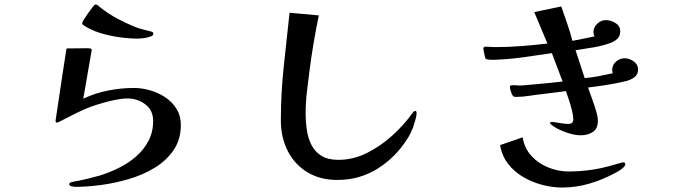

<svg xmlns="http://www.w3.org/2000/svg" viewBox="-20 -783 3040 860"><path d="M790 -224Q790 -264 771 -295Q752 -326 720.5 -347Q689 -368 652 -378.5Q615 -389 580 -389Q522 -389 464 -377.5Q406 -366 353 -341L390 -554Q390 -555 390.5 -556Q391 -557 391 -558Q391 -565 384 -566Q377 -567 373 -567L278 -566Q269 -508 260 -451Q251 -394 243 -336L232 -264Q231 -258 230 -251.5Q229 -245 229 -239Q229 -234 235 -234Q239 -234 243 -236.5Q247 -239 250 -240Q284 -257 318 -274.5Q352 -292 387 -305Q409 -313 438.5 -321.5Q468 -330 498 -336Q528 -342 551 -342Q596 -342 631 -315.5Q666 -289 666 -241Q666 -192 645 -152Q624 -112 589.5 -82Q555 -52 512.5 -31Q470 -10 428 3Q403 10 376.5 16.5Q350 23 324 28Q317 29 310 30.5Q303 32 296 34Q290 38 290 42Q290 49 301 51.5Q312 54 316 54Q367 54 429.5 46Q492 38 555.5 19.5Q619 1 672 -31Q725 -63 757.5 -110.5Q790 -158 790 -224ZM667 -631Q667 -637 664 -639Q661 -641 656 -642Q639 -647 621 -651Q603 -655 586 -662Q544 -679 505 -700Q466 -721 430 -749Q426 -753 420 -758Q414 -763 407 -763Q404 -763 395 -751.5Q386 -740 375 -724.5Q364 -709 356 -696Q348 -683 348 -679Q348 -675 350 -674Q350 -672 354 -670Q387 -648 429.5 -635Q472 -622 516.5 -616Q561 -610 600 -610Q606 -610 622.5 -612Q639 -614 653 -619Q667 -624 667 -631Z M1846 -276Q1846 -286 1840 -286Q1836 -286 1832.5 -282.5Q1829 -279 1827 -276Q1791 -225 1738.5 -177Q1686 -129 1624 -98Q1562 -67 1496 -67Q1449 -67 1420 -85Q1391 -103 1375.5 -133Q1360 -163 1354.5 -200.5Q1349 -238 1349 -276Q1349 -323 1354.5 -370.5Q1360 -418 1366 -464Q1382 -589 1408 -714L1277 -726Q1264 -606 1251 -485.5Q1238 -365 1238 -243Q1238 -168 1268.5 -107.5Q1299 -47 1356 -12Q1413 23 1491 23Q1591 23 1672 -28Q1753 -79 1805 -162Q1813 -174 1819 -186.5Q1825 -199 1830 -212Q1834 -223 1840 -244Q1846 -265 1846 -276Z M2781 -47Q2781 -56 2771 -56Q2768 -56 2766 -55Q2735 -46 2701.5 -37Q2668 -28 2634 -23Q2608 -19 2580.5 -17Q2553 -15 2526 -15Q2480 -15 2435.5 -33Q2391 -51 2360 -85Q2329 -119 2321 -168L2220 -133Q2228 -85 2255.5 -49.5Q2283 -14 2323 9.5Q2363 33 2408.5 45Q2454 57 2498 57Q2561 57 2621.5 39Q2682 21 2737 -9Q2743 -12 2753.5 -18.5Q2764 -25 2772.5 -33Q2781 -41 2781 -47ZM2838 -472Q2838 -494 2818.5 -508Q2799 -522 2779 -522Q2756 -522 2739 -507Q2722 -492 2722 -468Q2722 -461 2725 -455Q2694 -448 2662.5 -442Q2631 -436 2599 -433L2558 -558Q2597 -564 2636.5 -570.5Q2676 -577 2713 -590Q2732 -597 2745 -609Q2758 -621 2758 -643Q2758 -667 2736.5 -680Q2715 -693 2694 -693Q2672 -693 2655 -676.5Q2638 -660 2638 -639Q2638 -630 2643 -620Q2618 -615 2594.5 -610Q2571 -605 2544 -600Q2534 -639 2520.5 -677.5Q2507 -716 2494 -754L2373 -729Q2387 -694 2402.5 -658.5Q2418 -623 2432 -588Q2374 -581 2314.5 -576.5Q2255 -572 2196 -572Q2186 -572 2176 -573Q2166 -574 2155 -574Q2145 -574 2145 -565Q2145 -562 2147 -552Q2149 -542 2151 -533Q2153 -524 2154 -522Q2158 -517 2168 -516Q2178 -515 2185 -515H2188Q2255 -517 2320.5 -526Q2386 -535 2452 -545Q2464 -513 2476 -481.5Q2488 -450 2500 -418Q2466 -414 2431 -410.5Q2396 -407 2361 -404Q2348 -403 2333.5 -401.5Q2319 -400 2305 -400Q2298 -400 2290 -401Q2282 -402 2274 -401Q2269 -401 2266.5 -400Q2264 -399 2264 -393Q2264 -387 2267 -378Q2270 -369 2272 -363Q2276 -355 2279 -352Q2282 -349 2291 -349Q2321 -349 2352 -354Q2383 -359 2413 -362Q2439 -365 2464.5 -368.5Q2490 -372 2515 -375Q2520 -360 2528 -336Q2536 -312 2542 -288Q2548 -264 2548 -249Q2548 -228 2526 -228Q2512 -228 2497 -230.5Q2482 -233 2468 -235Q2465 -235 2461 -236Q2457 -237 2454 -237Q2452 -237 2448 -236.5Q2444 -236 2444 -232Q2444 -228 2451 -223Q2458 -218 2461 -216Q2484 -201 2518.5 -189Q2553 -177 2581 -177Q2613 -177 2635.5 -192Q2658 -207 2658 -242Q2658 -260 2649.5 -288Q2641 -316 2630.5 -344.5Q2620 -373 2614 -391Q2657 -396 2700 -403Q2743 -410 2785 -420Q2805 -425 2821.5 -437Q2838 -449 2838 -472Z"/></svg>

Font: UoqMunThenKhung
Style: Regular
Weight: 400
Designer: Font-Kai, 金井和夫, 宇文滿月
Foundry: Kazuo Kanai, Moonlit Owen
Version: Version 1.197